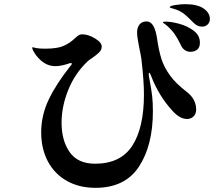

<svg xmlns="http://www.w3.org/2000/svg" viewBox="-20 -879 1040 923"><path d="M989 -788Q989 -772 978.5 -761.5Q968 -751 952 -751Q929 -751 911 -769Q884 -797 866.5 -811Q849 -825 827 -833Q816 -837 806 -839.5Q796 -842 796 -844Q796 -851 824 -855Q852 -859 870 -859Q929 -859 959 -838Q989 -817 989 -788ZM923 -352Q923 -332 910.5 -319.5Q898 -307 879 -307Q847 -307 814 -341Q744 -415 706 -515Q701 -529 697 -529Q695 -529 695 -522Q695 -516 696 -512L701 -484Q708 -447 711.5 -417Q715 -387 715 -344Q715 -180 648 -78Q581 24 439 24Q361 24 302 -9Q243 -42 210.5 -102.5Q178 -163 178 -243Q178 -325 214.5 -401Q251 -477 318 -561Q325 -568 325 -573Q325 -576 321 -576Q317 -576 309 -573Q273 -561 246 -561Q208 -561 177 -588Q159 -604 147 -622.5Q135 -641 135 -649Q135 -652 137 -652L154 -648Q168 -645 197 -645Q256 -645 286 -658.5Q316 -672 339 -694Q351 -705 358 -709.5Q365 -714 375 -714Q404 -714 436.5 -694.5Q469 -675 469 -655Q469 -639 456 -626.5Q443 -614 420 -598Q415 -595 410 -591.5Q405 -588 401 -584Q340 -526 308 -446.5Q276 -367 276 -289Q276 -203 315 -147.5Q354 -92 437 -92Q560 -92 616 -178.5Q672 -265 672 -425Q672 -490 660 -593Q658 -609 650 -647Q649 -654 644 -679.5Q639 -705 639 -723Q639 -746 650.5 -761Q662 -776 685 -776Q723 -776 735 -694Q743 -637 756 -596Q769 -555 797.5 -516Q826 -477 877 -438Q923 -403 923 -352ZM941 -674Q941 -650 927.5 -640Q914 -630 896 -630Q865 -630 850 -661Q835 -693 820 -714.5Q805 -736 782 -756Q775 -762 769 -766Q763 -770 763 -772Q763 -775 777 -775Q803 -775 842 -764.5Q881 -754 911 -731.5Q941 -709 941 -674Z"/></svg>

Font: Shippori Mincho B1 ExtraBold
Style: Regular
Weight: 800
Designer: FONTDASU
Foundry: FONTDASU / Google Inc. / but / Adobe
Version: Version 3.110; ttfautohint (v1.8.3)